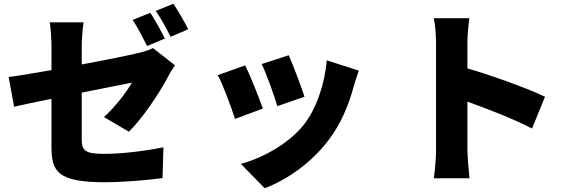

<svg xmlns="http://www.w3.org/2000/svg" viewBox="-20 -898 3040 1022"><path d="M982 -742C965 -776 929 -840 903 -878L809 -840C836 -802 868 -743 888 -702ZM858 -693C840 -728 805 -793 780 -830L686 -792C713 -753 742 -694 763 -653ZM415 -651C415 -688 420 -748 425 -779H245C250 -748 254 -687 254 -651V-525C159 -508 74 -494 26 -488L55 -330C98 -340 171 -355 254 -372V-116C254 14 286 72 537 72C635 72 766 61 845 50L850 -114C751 -94 631 -79 532 -79C428 -79 415 -100 415 -159V-405C536 -429 646 -451 682 -458C655 -410 594 -329 533 -275L666 -197C733 -261 831 -405 874 -489C884 -509 901 -535 911 -551L794 -642C772 -630 745 -623 713 -615C667 -604 545 -579 415 -555Z M1517 -604 1373 -557C1400 -501 1442 -383 1456 -333L1601 -383C1586 -430 1537 -560 1517 -604ZM1719 -577C1710 -453 1663 -317 1597 -234C1514 -129 1368 -53 1262 -26L1389 104C1509 58 1635 -29 1728 -151C1794 -237 1836 -339 1862 -435C1869 -459 1876 -483 1890 -522ZM1285 -550 1139 -498C1166 -450 1214 -319 1231 -265L1379 -320C1359 -378 1313 -494 1285 -550Z M2881 -383C2797 -424 2603 -495 2468 -534V-671C2468 -719 2474 -763 2478 -801H2289C2297 -763 2301 -711 2301 -671V-100C2301 -59 2296 8 2289 51H2479C2474 6 2468 -73 2468 -100V-357C2574 -319 2711 -266 2812 -214Z"/></svg>

Font: Noto Sans CJK KR Black
Style: Regular
Weight: 900
Designer: Ryoko NISHIZUKA (kana & ideographs); Paul D. Hunt (Latin, Greek & Cyrillic); Wenlong ZHANG (bopomofo); Sandoll Communica
Foundry: Adobe Systems Incorporated
Version: Version 1.004;PS 1.004;hotconv 1.0.82;makeotf.lib2.5.63406